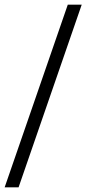

<svg xmlns="http://www.w3.org/2000/svg" viewBox="-44 -687 372 827"><path d="M248 -667 -24 120H36L308 -667Z"/></svg>

Font: Lisu Bosa Light
Style: Regular
Weight: 300
Designer: David Morse, Annie Olsen, Victor Gaultney, Frank Grießhammer (Latin)
Foundry: SIL International
Version: Version 2.000